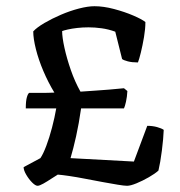

<svg xmlns="http://www.w3.org/2000/svg" viewBox="-20 -598 580 618"><path d="M101 0Q94 0 83.5 -10.5Q73 -21 64.5 -35.5Q56 -50 56 -60L110 -89Q119 -102 129 -128.5Q139 -155 147.5 -187.5Q156 -220 161 -249H63Q63 -273 66.5 -285Q70 -297 74 -299Q94 -299 114.5 -299Q135 -299 155 -300Q135 -333 119.5 -369.5Q104 -406 95.5 -440Q87 -474 87 -497Q99 -510 123 -524Q147 -538 176 -550.5Q205 -563 234 -570.5Q263 -578 284 -578Q313 -578 347 -569Q381 -560 409 -548Q437 -536 448 -527Q448 -505 443.5 -478.5Q439 -452 433.5 -429.5Q428 -407 424 -397Q405 -397 391.5 -400.5Q378 -404 373 -408L351 -496Q329 -504 307 -507Q285 -510 265 -510Q246 -510 228.5 -508Q211 -506 198 -503Q185 -500 180 -498Q180 -478 187.5 -444Q195 -410 208 -372.5Q221 -335 239 -303Q269 -305 289.5 -306.5Q310 -308 330 -309.5Q350 -311 379 -314L390 -305Q389 -286 385.5 -270.5Q382 -255 379 -249H241Q234 -200 225 -159.5Q216 -119 207 -89L411 -78L454 -193Q471 -193 485.5 -189Q500 -185 507 -180Q506 -152 501 -113Q496 -74 490 -49Q479 -39 459 -27.5Q439 -16 419.5 -8Q400 0 389 0Q380 0 359 -3.5Q338 -7 310.5 -12Q283 -17 255 -22.5Q227 -28 203 -31.5Q179 -35 166 -36Q159 -32 145.5 -23Q132 -14 119.5 -7Q107 0 101 0Z"/></svg>

Font: Texturina Medium 12pt Medium
Style: Regular
Weight: 500
Version: Version 1.002